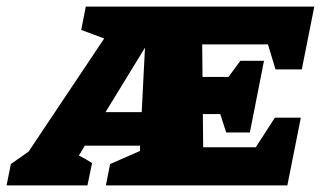

<svg xmlns="http://www.w3.org/2000/svg" viewBox="-100 -564 979 584"><path d="M-80 0 -67 -65 -13 -103 217 -447 147 -473 161 -544H856L818 -353H738L715 -429H515L516 -330H595L631 -379H703L660 -161H588L570 -217H517L518 -116H678L736 -206H815L774 0H222L235 -65L326 -105V-121H158L140 -91Q160 -81 180 -68L166 0ZM221 -223H331L341 -419Z"/></svg>

Font: Piazzolla SC Black
Style: Italic
Weight: 900
Italic angle: -11.3°
Designer: Juan Pablo del Peral
Foundry: Huerta Tipografica
Version: Version 1.330